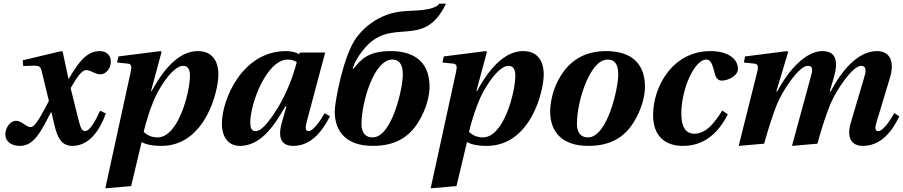

<svg xmlns="http://www.w3.org/2000/svg" viewBox="-20 -779 4896 1041"><path d="M9 -50C9 -15 38 12 87 12C151 12 186 -40 223 -107C230 -121 248 -154 256 -170H259L275 -102C290 -37 311 12 372 12C467 12 523 -78 554 -164L523 -179C497 -122 467 -69 442 -68C425 -68 417 -84 406 -128L363 -301C391 -350 421 -399 447 -399C458 -399 469 -395 483 -388C494 -383 510 -376 525 -376C554 -376 581 -408 581 -445C581 -484 552 -502 520 -502C474 -502 437 -476 399 -424C383 -402 363 -370 353 -352H351L320 -498L313 -502L103 -452L106 -421L166 -423C190 -423 200 -419 206 -393L245 -232C240 -221 228 -200 223 -190C191 -129 165 -90 147 -90C135 -90 126 -95 115 -103C103 -111 86 -124 67 -124C37 -124 9 -89 9 -50Z M551 242 691 230 748 -9C768 3 803 12 855 12C1094 12 1164 -286 1164 -374C1164 -452 1128 -502 1052 -502C965 -502 880 -429 803 -286H799L856 -497L851 -502L622 -473L615 -440L674 -434C693 -432 695 -417 689 -391ZM759 -64C771 -117 801 -217 837 -283C882 -364 934 -422 973 -422C999 -422 1010 -403 1010 -367C1010 -284 949 -34 834 -34C803 -34 777 -46 759 -64Z M1183 -108C1183 -47 1210 12 1281 12C1400 12 1474 -111 1527 -202H1533L1508 -114C1484 -29 1507 12 1570 12C1665 12 1727 -65 1769 -149L1740 -165C1715 -121 1677 -68 1653 -68C1635 -68 1635 -88 1642 -115L1743 -494H1606L1602 -485C1584 -496 1558 -502 1531 -502C1293 -502 1183 -239 1183 -108ZM1337 -115C1337 -220 1427 -456 1540 -456C1559 -456 1576 -451 1589 -442C1571 -371 1535 -274 1486 -194C1437 -116 1398 -68 1366 -68C1343 -68 1337 -87 1337 -115Z M1795 -174C1795 -66 1857 12 2002 12C2128 12 2200 -40 2247 -115C2293 -188 2309 -263 2309 -308C2309 -462 2202 -502 2099 -502C1978 -502 1939 -459 1896 -406L1892 -408C1906 -450 1928 -481 1946 -504C2098 -703 2274 -499 2398 -759H2362C2340 -730 2283 -723 2182 -719C2022 -712 1931 -606 1901 -558C1840 -459 1795 -230 1795 -174ZM1940 -107C1940 -223 2007 -456 2107 -456C2154 -456 2164 -416 2164 -374C2164 -300 2105 -34 2000 -34C1963 -34 1940 -57 1940 -107Z M2315 242 2455 230 2512 -9C2532 3 2567 12 2619 12C2858 12 2928 -286 2928 -374C2928 -452 2892 -502 2816 -502C2729 -502 2644 -429 2567 -286H2563L2620 -497L2615 -502L2386 -473L2379 -440L2438 -434C2457 -432 2459 -417 2453 -391ZM2523 -64C2535 -117 2565 -217 2601 -283C2646 -364 2698 -422 2737 -422C2763 -422 2774 -403 2774 -367C2774 -284 2713 -34 2598 -34C2567 -34 2541 -46 2523 -64Z M2963 -174C2963 -66 3025 12 3170 12C3296 12 3368 -40 3415 -115C3461 -188 3477 -263 3477 -308C3477 -462 3370 -502 3267 -502C3138 -502 3067 -441 3022 -371C2976 -300 2963 -219 2963 -174ZM3108 -107C3108 -174 3128 -266 3160 -339C3191 -408 3228 -456 3275 -456C3322 -456 3332 -416 3332 -374C3332 -300 3273 -34 3168 -34C3131 -34 3108 -57 3108 -107Z M3521 -155C3521 -34 3594 12 3682 12C3757 12 3854 -16 3926 -159L3896 -180C3858 -119 3811 -54 3745 -54C3692 -54 3674 -101 3674 -162C3674 -298 3746 -456 3809 -456C3829 -456 3840 -442 3853 -389C3859 -364 3867 -342 3894 -342C3929 -342 3981 -369 3981 -405C3981 -462 3924 -502 3832 -502C3627 -502 3521 -310 3521 -155Z M3985 12 4123 0C4152 -102 4170 -156 4192 -212C4222 -287 4312 -422 4359 -422C4383 -422 4388 -409 4379 -374L4274 12L4412 0C4440 -102 4459 -156 4482 -214C4513 -289 4602 -422 4649 -422C4676 -422 4677 -398 4667 -364L4591 -107C4570 -29 4599 12 4658 12C4756 12 4816 -65 4856 -148L4829 -166C4804 -121 4766 -68 4742 -68C4723 -68 4723 -89 4732 -115L4805 -357C4829 -435 4813 -502 4734 -502C4635 -502 4546 -402 4484 -283L4479 -284L4500 -356C4525 -439 4518 -502 4439 -502C4350 -502 4256 -401 4194 -283H4189L4253 -496L4248 -502L4020 -473L4013 -440L4071 -434C4090 -432 4093 -418 4086 -391Z"/></svg>

Font: Heuristica
Style: Bold Italic
Weight: 700
Italic angle: -13°
Version: Version 1.0.1